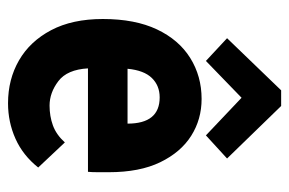

<svg xmlns="http://www.w3.org/2000/svg" viewBox="-144 -582 737 490"><g transform="rotate(90 225.0 -336.5)"><path d="M243 12Q182 12 133.5 -16Q85 -44 56.5 -98Q28 -152 28 -230Q28 -312 54.5 -368Q81 -424 127.5 -453Q174 -482 232 -482Q284 -482 326 -455.5Q368 -429 393.5 -376.5Q419 -324 419 -245Q419 -234 419 -218Q419 -202 418 -192H154Q157 -139 186.5 -116.5Q216 -94 249 -94Q276 -94 299.5 -102.5Q323 -111 343 -133L407 -65Q376 -26 333.5 -7Q291 12 243 12ZM155 -293H295Q295 -375 228 -375Q198 -375 178.5 -355Q159 -335 155 -293ZM135 -493 77 -547 210 -685H250L384 -547L325 -493L229 -584Z"/></g></svg>

Font: Inconsolata SemiCondensed Black
Style: Regular
Weight: 900
Width: 4
Monospace: yes
Designer: Raph Levien, Cyreal, Brenton Simpson
Foundry: Raph Levien, Cyreal, Google
Version: Version 3.001; ttfautohint (v1.8.2.53-6de2)